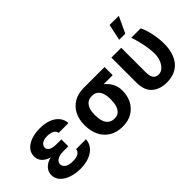

<svg xmlns="http://www.w3.org/2000/svg" viewBox="-48 -1325 1876 1876"><g transform="rotate(-45 890.0 -387.5)"><path d="M247.1 -285.6H350.6V-231H275.9Q247.1 -231 222.9 -223.1Q198.7 -215.3 184.1 -200Q169.4 -184.6 169.4 -161.6Q169.4 -134.3 197.5 -114.7Q225.6 -95.2 276.9 -95.2Q328.6 -95.2 355 -111.1Q381.3 -127 386.2 -157.7H521.5Q519 -117.2 499.5 -85.9Q480 -54.7 447 -33.4Q414.1 -12.2 372.1 -1.2Q330.1 9.8 282.7 9.8Q212.4 9.8 156.2 -9.8Q100.1 -29.3 67.4 -64.7Q34.7 -100.1 34.2 -148.4Q34.2 -176.3 46.1 -200.9Q58.1 -225.6 83.3 -244.6Q108.4 -263.7 148.9 -274.7Q189.5 -285.6 247.1 -285.6ZM350.6 -264.2H247.1Q192.9 -264.2 154.1 -275.4Q115.2 -286.6 90.8 -305.2Q66.4 -323.7 54.9 -347.2Q43.5 -370.6 43.5 -394.5Q43.5 -445.3 74.2 -480.5Q105 -515.6 158.7 -534.2Q212.4 -552.7 281.7 -552.7Q345.7 -552.7 396.7 -533.7Q447.8 -514.6 478.5 -478.3Q509.3 -441.9 512.7 -390.6H376.5Q372.1 -419.4 345 -433.8Q317.9 -448.2 275.4 -448.2Q228.5 -448.2 203.6 -429.7Q178.7 -411.1 178.2 -384.8Q178.7 -358.9 203.9 -343.3Q229 -327.6 275.9 -327.1H350.6Z M608.9 -258.8V-269.5Q608.9 -343.3 638.4 -401.9Q668 -460.4 724.6 -494.4Q781.2 -528.3 862.3 -528.3Q874.5 -522.9 885.5 -507.8Q896.5 -492.7 913.3 -476.8Q930.2 -460.9 959.5 -451.2Q999 -438 1033.2 -408.2Q1067.4 -378.4 1088.6 -337.4Q1109.9 -296.4 1109.9 -249V-238.3Q1109.9 -169.9 1081.1 -113.5Q1052.2 -57.1 997.3 -23.7Q942.4 9.8 863.8 9.8Q782.2 9.8 725.1 -25.6Q668 -61 638.4 -121.8Q608.9 -182.6 608.9 -258.8ZM750 -269.5V-258.8Q750 -215.8 760.7 -180.4Q771.5 -145 796.4 -123.8Q821.3 -102.5 863.8 -102.5Q902.3 -102.5 925.3 -123.8Q948.2 -145 958.5 -180.4Q968.8 -215.8 968.8 -258.8V-269.5Q968.8 -309.6 958.5 -342.8Q948.2 -376 925 -396.2Q901.9 -416.5 862.3 -416Q821.3 -416.5 796.6 -396.2Q772 -376 761 -342.8Q750 -309.6 750 -269.5ZM1148.9 -528.3V-416H862.3V-528.3Z M1261.2 -545.9H1397V-203.1Q1397.5 -165 1407.5 -142.8Q1417.5 -120.6 1434.1 -111.3Q1450.7 -102.1 1469.2 -101.6Q1505.9 -102.1 1532.5 -127Q1559.1 -151.9 1574 -192.1Q1588.9 -232.4 1588.4 -277.3Q1587.4 -320.3 1580.3 -366.7Q1573.2 -413.1 1561.5 -459.2Q1549.8 -505.4 1535.2 -545.9H1666Q1681.2 -516.1 1694.1 -472.7Q1707 -429.2 1714.8 -378.9Q1722.7 -328.6 1722.7 -277.3Q1722.7 -217.8 1708.5 -165.5Q1694.3 -113.3 1664.3 -74Q1634.3 -34.7 1586.9 -12.5Q1539.6 9.8 1473.6 9.8Q1377.9 9.8 1319.3 -41.7Q1260.7 -93.3 1261.2 -204.6ZM1438.5 -615.2 1474.1 -783.7H1601.6L1522.5 -615.2Z"/></g></svg>

Font: Inter Cardless Tabular Bold
Style: Bold
Weight: 700
Designer: Rasmus Andersson
Foundry: rsms
Version: Version 4.000;git-4fc901f